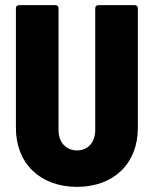

<svg xmlns="http://www.w3.org/2000/svg" viewBox="-20 -720 599 748"><path d="M280 8C423 8 517 -83 517 -221V-688C517 -695 512 -700 505 -700H363C356 -700 351 -695 351 -688V-213C351 -166 323 -134 280 -134C237 -134 208 -166 208 -213V-688C208 -695 203 -700 196 -700H54C47 -700 42 -695 42 -688V-221C42 -83 137 8 280 8Z"/></svg>

Font: Barlow Semi Condensed ExtraBold
Style: Regular
Weight: 800
Width: 4
Designer: Jeremy Tribby
Foundry: Tribby Type
Version: Version 1.422;hotconv 1.0.109;makeotfexe 2.5.65596